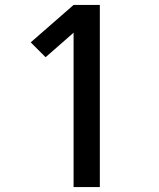

<svg xmlns="http://www.w3.org/2000/svg" viewBox="-20 -755 640 775"><path d="M277 0V-623L164 -524L104 -584L277 -735H383V0Z"/></svg>

Font: Iosevka Semibold Extended
Style: Regular
Weight: 600
Width: 7
Monospace: yes
Designer: Belleve Invis
Foundry: Belleve Invis
Version: Version 32.5.0; ttfautohint (v1.8.4)